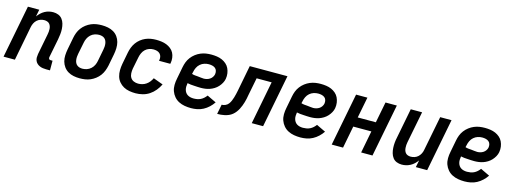

<svg xmlns="http://www.w3.org/2000/svg" viewBox="-12 -1198 4974 1865"><g transform="rotate(15 2475.0 -265.0)"><path d="M440 12Q422 12 405 9.5Q388 7 373 0.5Q358 -6 346 -17Q334 -28 327.5 -43.5Q321 -59 321 -76Q321 -93 324 -111L364 -317Q367 -332 368.5 -346.5Q370 -361 369 -375.5Q368 -390 363.5 -403Q359 -416 350 -426Q341 -436 327 -440.5Q313 -445 298 -445Q279 -445 260 -438.5Q241 -432 225.5 -418Q210 -404 201 -385.5Q192 -367 188 -348L121 0H7L110 -530H224L210 -459Q224 -478 241 -494Q258 -510 278 -521Q298 -532 319.5 -537Q341 -542 363 -542Q390 -542 414 -532.5Q438 -523 453.5 -503Q469 -483 476 -458Q483 -433 484.5 -406.5Q486 -380 483 -353Q480 -326 475 -299L438 -111Q437 -106 437.5 -101Q438 -96 441 -92Q444 -88 449 -86.5Q454 -85 459 -85H477V12Z M775 12Q743 12 713 6Q683 0 657.5 -15Q632 -30 614.5 -54Q597 -78 589 -107Q581 -136 582.5 -168Q584 -200 590 -231L613 -351Q618 -378 628 -404Q638 -430 655 -453Q672 -476 695.5 -494Q719 -512 745 -523Q771 -534 797.5 -538Q824 -542 851 -542Q883 -542 913.5 -536Q944 -530 969.5 -515Q995 -500 1012.5 -476Q1030 -452 1037.5 -423Q1045 -394 1044 -362Q1043 -330 1037 -299L1014 -179Q1008 -152 998 -126Q988 -100 971 -77Q954 -54 930.5 -36Q907 -18 881.5 -7Q856 4 829 8Q802 12 775 12ZM777 -85Q798 -85 820.5 -92.5Q843 -100 861 -116.5Q879 -133 889 -154Q899 -175 903 -197L926 -317Q929 -332 930 -347.5Q931 -363 929 -378Q927 -393 921 -406Q915 -419 904.5 -428Q894 -437 879.5 -441Q865 -445 849 -445Q828 -445 805.5 -437.5Q783 -430 765.5 -413.5Q748 -397 738 -376Q728 -355 724 -333L700 -213Q697 -198 696 -182.5Q695 -167 697 -152Q699 -137 705 -124Q711 -111 722 -102Q733 -93 747 -89Q761 -85 777 -85Z M1337 12Q1304 12 1273 6.5Q1242 1 1215.5 -13.5Q1189 -28 1169.5 -51.5Q1150 -75 1141.5 -104.5Q1133 -134 1133.5 -166.5Q1134 -199 1140 -231L1163 -351Q1168 -377 1178 -403Q1188 -429 1204.5 -452Q1221 -475 1243.5 -493Q1266 -511 1291.5 -522Q1317 -533 1344 -537.5Q1371 -542 1397 -542Q1424 -542 1451 -538.5Q1478 -535 1502 -525.5Q1526 -516 1546 -500Q1566 -484 1577.5 -462Q1589 -440 1592.5 -413Q1596 -386 1591 -359L1589 -352H1476L1477 -356Q1481 -374 1477.5 -392Q1474 -410 1462 -422.5Q1450 -435 1432.5 -440Q1415 -445 1397 -445Q1375 -445 1353 -437.5Q1331 -430 1314 -413.5Q1297 -397 1287.5 -375.5Q1278 -354 1274 -333L1250 -213Q1246 -189 1247 -165Q1248 -141 1259.5 -122Q1271 -103 1292 -94Q1313 -85 1337 -85Q1357 -85 1377.5 -90.5Q1398 -96 1416.5 -108.5Q1435 -121 1448.5 -138.5Q1462 -156 1471 -175L1569 -139Q1553 -106 1529 -76.5Q1505 -47 1474 -26.5Q1443 -6 1407 3Q1371 12 1337 12Z M1894 12Q1861 12 1829.5 6.5Q1798 1 1770.5 -13Q1743 -27 1723 -50.5Q1703 -74 1692.5 -103Q1682 -132 1682.5 -165Q1683 -198 1690 -231L1713 -351Q1718 -378 1728 -404Q1738 -430 1755.5 -453Q1773 -476 1796.5 -494Q1820 -512 1846.5 -523Q1873 -534 1899.5 -538Q1926 -542 1953 -542Q1981 -542 2008.5 -538Q2036 -534 2060 -523.5Q2084 -513 2103.5 -496Q2123 -479 2134 -456Q2145 -433 2149 -406Q2153 -379 2148 -350Q2144 -328 2132.5 -307Q2121 -286 2104.5 -268Q2088 -250 2067 -237Q2046 -224 2024 -216.5Q2002 -209 1979.5 -206Q1957 -203 1935 -203Q1918 -203 1901.5 -204Q1885 -205 1867.5 -206Q1850 -207 1833.5 -208.5Q1817 -210 1800 -214V-213Q1797 -196 1796.5 -179.5Q1796 -163 1800 -148Q1804 -133 1812.5 -120.5Q1821 -108 1834 -100Q1847 -92 1862.5 -88.5Q1878 -85 1894 -85Q1911 -85 1929 -88Q1947 -91 1963.5 -99Q1980 -107 1994 -119.5Q2008 -132 2020 -148L2112 -104Q2094 -77 2069.5 -54Q2045 -31 2016 -15.5Q1987 0 1955.5 6Q1924 12 1894 12ZM1940 -297Q1955 -297 1970.5 -301Q1986 -305 2000 -314Q2014 -323 2023.5 -337Q2033 -351 2036 -366Q2039 -384 2034.5 -400.5Q2030 -417 2017.5 -427Q2005 -437 1988 -441Q1971 -445 1953 -445Q1931 -445 1908.5 -438Q1886 -431 1867.5 -415Q1849 -399 1838.5 -377Q1828 -355 1824 -333L1819 -312Q1834 -307 1849 -305.5Q1864 -304 1879.5 -303Q1895 -302 1909.5 -299.5Q1924 -297 1940 -297Z M2503 0 2587 -433H2436L2401 -255Q2398 -236 2394 -217Q2390 -198 2384.5 -179.5Q2379 -161 2372 -142.5Q2365 -124 2355.5 -106Q2346 -88 2333.5 -71.5Q2321 -55 2304.5 -41.5Q2288 -28 2269 -20Q2250 -12 2230.5 -7.5Q2211 -3 2192 -1.5Q2173 0 2155 0L2174 -97Q2192 -97 2210.5 -105Q2229 -113 2241 -128.5Q2253 -144 2260.5 -162Q2268 -180 2273.5 -198Q2279 -216 2283 -234Q2287 -252 2291 -271L2341 -530H2720L2617 0Z M2994 12Q2961 12 2929.5 6.5Q2898 1 2870.5 -13Q2843 -27 2823 -50.5Q2803 -74 2792.5 -103Q2782 -132 2782.5 -165Q2783 -198 2790 -231L2813 -351Q2818 -378 2828 -404Q2838 -430 2855.5 -453Q2873 -476 2896.5 -494Q2920 -512 2946.5 -523Q2973 -534 2999.5 -538Q3026 -542 3053 -542Q3081 -542 3108.5 -538Q3136 -534 3160 -523.5Q3184 -513 3203.5 -496Q3223 -479 3234 -456Q3245 -433 3249 -406Q3253 -379 3248 -350Q3244 -328 3232.5 -307Q3221 -286 3204.5 -268Q3188 -250 3167 -237Q3146 -224 3124 -216.5Q3102 -209 3079.5 -206Q3057 -203 3035 -203Q3018 -203 3001.5 -204Q2985 -205 2967.5 -206Q2950 -207 2933.5 -208.5Q2917 -210 2900 -214V-213Q2897 -196 2896.5 -179.5Q2896 -163 2900 -148Q2904 -133 2912.5 -120.5Q2921 -108 2934 -100Q2947 -92 2962.5 -88.5Q2978 -85 2994 -85Q3011 -85 3029 -88Q3047 -91 3063.5 -99Q3080 -107 3094 -119.5Q3108 -132 3120 -148L3212 -104Q3194 -77 3169.5 -54Q3145 -31 3116 -15.5Q3087 0 3055.5 6Q3024 12 2994 12ZM3040 -297Q3055 -297 3070.5 -301Q3086 -305 3100 -314Q3114 -323 3123.5 -337Q3133 -351 3136 -366Q3139 -384 3134.5 -400.5Q3130 -417 3117.5 -427Q3105 -437 3088 -441Q3071 -445 3053 -445Q3031 -445 3008.5 -438Q2986 -431 2967.5 -415Q2949 -399 2938.5 -377Q2928 -355 2924 -333L2919 -312Q2934 -307 2949 -305.5Q2964 -304 2979.5 -303Q2995 -302 3009.5 -299.5Q3024 -297 3040 -297Z M3307 0 3410 -530H3524L3483 -320H3665L3706 -530H3820L3717 0H3603L3646 -223H3464L3421 0Z M4013 12Q3986 12 3962 2.5Q3938 -7 3923 -27Q3908 -47 3901 -72Q3894 -97 3892.5 -123.5Q3891 -150 3893.5 -177Q3896 -204 3902 -231L3960 -530H4074L4012 -213Q4009 -198 4008 -183.5Q4007 -169 4008 -154.5Q4009 -140 4013.5 -127Q4018 -114 4027 -104Q4036 -94 4049.5 -89.5Q4063 -85 4078 -85Q4097 -85 4116.5 -91.5Q4136 -98 4151 -112Q4166 -126 4175.5 -144.5Q4185 -163 4188 -182L4256 -530H4370L4267 0H4153L4167 -71Q4153 -52 4136 -36Q4119 -20 4098.5 -9Q4078 2 4056.5 7Q4035 12 4013 12Z M4644 12Q4611 12 4579.5 6.5Q4548 1 4520.5 -13Q4493 -27 4473 -50.5Q4453 -74 4442.5 -103Q4432 -132 4432.5 -165Q4433 -198 4440 -231L4463 -351Q4468 -378 4478 -404Q4488 -430 4505.5 -453Q4523 -476 4546.5 -494Q4570 -512 4596.5 -523Q4623 -534 4649.5 -538Q4676 -542 4703 -542Q4731 -542 4758.5 -538Q4786 -534 4810 -523.5Q4834 -513 4853.5 -496Q4873 -479 4884 -456Q4895 -433 4899 -406Q4903 -379 4898 -350Q4894 -328 4882.5 -307Q4871 -286 4854.5 -268Q4838 -250 4817 -237Q4796 -224 4774 -216.5Q4752 -209 4729.5 -206Q4707 -203 4685 -203Q4668 -203 4651.5 -204Q4635 -205 4617.5 -206Q4600 -207 4583.5 -208.5Q4567 -210 4550 -214V-213Q4547 -196 4546.5 -179.5Q4546 -163 4550 -148Q4554 -133 4562.5 -120.5Q4571 -108 4584 -100Q4597 -92 4612.5 -88.5Q4628 -85 4644 -85Q4661 -85 4679 -88Q4697 -91 4713.5 -99Q4730 -107 4744 -119.5Q4758 -132 4770 -148L4862 -104Q4844 -77 4819.5 -54Q4795 -31 4766 -15.5Q4737 0 4705.5 6Q4674 12 4644 12ZM4690 -297Q4705 -297 4720.5 -301Q4736 -305 4750 -314Q4764 -323 4773.5 -337Q4783 -351 4786 -366Q4789 -384 4784.5 -400.5Q4780 -417 4767.5 -427Q4755 -437 4738 -441Q4721 -445 4703 -445Q4681 -445 4658.5 -438Q4636 -431 4617.5 -415Q4599 -399 4588.5 -377Q4578 -355 4574 -333L4569 -312Q4584 -307 4599 -305.5Q4614 -304 4629.5 -303Q4645 -302 4659.5 -299.5Q4674 -297 4690 -297Z"/></g></svg>

Font: Lode
Style: Bold Italic
Weight: 700
Italic angle: -11°
Monospace: yes
Designer: Belleve Invis
Foundry: Belleve Invis
Version: Version 29.2.0; ttfautohint (v1.8.3)